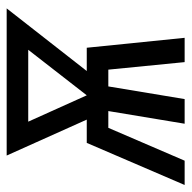

<svg xmlns="http://www.w3.org/2000/svg" viewBox="-40 -540 560 561"><g transform="rotate(-90 239.5 -260.0)"><path d="M-21 0 102 -286H170L65 -520H495L312 -286H380L409 0H338L316 -223H267L230 0H158L195 -223H146L50 0ZM241 -286 374 -457H164Z"/></g></svg>

Font: Iosevka Oblique
Style: Regular
Weight: 400
Italic angle: -9°
Monospace: yes
Designer: Belleve Invis
Foundry: Belleve Invis
Version: Version 32.5.0; ttfautohint (v1.8.4)